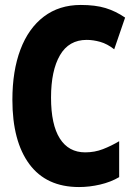

<svg xmlns="http://www.w3.org/2000/svg" viewBox="-20 -745 540 775"><path d="M299 10Q167 10 98.5 -82.5Q30 -175 30 -342Q30 -459 62.5 -545Q95 -631 157 -678Q219 -725 306 -725Q365 -725 406 -712.5Q447 -700 485 -674L441 -546Q413 -568 384.5 -576Q356 -584 330 -584Q258 -584 222 -522Q186 -460 186 -351Q186 -242 221.5 -186Q257 -130 324 -130Q362 -130 395.5 -143Q429 -156 461 -175V-30Q427 -10 384 0Q341 10 299 10Z"/></svg>

Font: Noto Sans Mono ExtraCondensed Black
Style: Regular
Weight: 900
Width: 2
Designer: Monotype Design Team
Foundry: Monotype Imaging Inc.
Version: Version 2.014